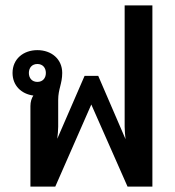

<svg xmlns="http://www.w3.org/2000/svg" viewBox="-20 -695 652 715"><path d="M547.5 -675H444.2V-223.3C444.2 -209.2 445.8 -192.5 447.5 -176.7L345.8 -412.5H320H295L193.3 -178.3C195 -193.3 196.7 -210 196.7 -223.3V-323.3C196.7 -363.3 211.7 -383.3 211.7 -423.3C211.7 -475 171.7 -508.3 119.2 -508.3C66.7 -508.3 26.7 -475 26.7 -423.3C26.7 -376.7 59.2 -345 104.2 -339.2C97.5 -329.2 93.3 -315.8 93.3 -300V0H185.8L320 -305.8L455 0H547.5ZM119.2 -390C99.2 -390 87.5 -404.2 87.5 -423.3C87.5 -442.5 99.2 -456.7 119.2 -456.7C139.2 -456.7 150.8 -442.5 150.8 -423.3C150.8 -404.2 139.2 -390 119.2 -390Z"/></svg>

Font: Boon SemiBold
Style: Regular
Weight: 600
Designer: Sungsit Sawaiwan
Foundry: FontUni
Version: Version 2.0